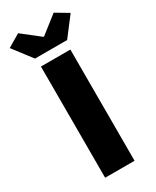

<svg xmlns="http://www.w3.org/2000/svg" viewBox="-235 -913 790 972"><g transform="rotate(-30 160.0 -427.0)"><path d="M72 0H244V-650H72ZM66 -700H254L338 -810L264 -854L162 -774H158L56 -854L-18 -810Z"/></g></svg>

Font: Source Sans Pro Black
Style: Regular
Weight: 900
Designer: Paul D. Hunt
Foundry: Adobe Systems Incorporated
Version: Version 3.006;hotconv 1.0.111;makeotfexe 2.5.65597